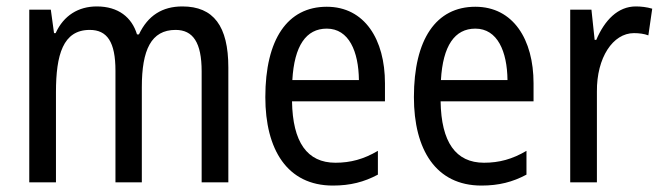

<svg xmlns="http://www.w3.org/2000/svg" viewBox="-20 -567 2059 597"><path d="M547 -547C485 -547 440 -519 412 -460H406C390 -513 348 -547 281 -547C224 -547 178 -519 153 -464H148L138 -537H71V0H154V-280C154 -397 176 -474 259 -474C313 -474 339 -437 339 -347V0H421V-296C421 -412 450 -474 526 -474C580 -474 607 -435 607 -345V0H690V-357C690 -486 644 -547 547 -547Z M996 -546C874 -546 805 -445 805 -265C805 -102 873 10 1015 10C1069 10 1112 -1 1155 -24V-98C1111 -72 1070 -61 1023 -61C935 -61 890 -125 888 -252H1177V-308C1177 -444 1114 -546 996 -546ZM996 -478C1065 -478 1095 -407 1096 -318H889C895 -425 932 -478 996 -478Z M1458 -546C1336 -546 1267 -445 1267 -265C1267 -102 1335 10 1477 10C1531 10 1574 -1 1617 -24V-98C1573 -72 1532 -61 1485 -61C1397 -61 1352 -125 1350 -252H1639V-308C1639 -444 1576 -546 1458 -546ZM1458 -478C1527 -478 1557 -407 1558 -318H1351C1357 -425 1394 -478 1458 -478Z M1957 -547C1901 -547 1860 -504 1834 -443H1829L1819 -537H1753V0H1836V-282C1835 -388 1886 -464 1951 -464C1967 -464 1983 -462 1996 -457L2008 -540C1991 -545 1973 -547 1957 -547Z"/></svg>

Font: Noto Sans Sinhala Condensed
Style: Regular
Weight: 400
Width: 3
Designer: Jelle Bosma - Monotype Design Team
Foundry: Monotype Imaging Inc.
Version: Version 2.006